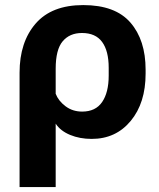

<svg xmlns="http://www.w3.org/2000/svg" viewBox="-20 -548 640 771"><path d="M58.6 203.1H203.6V-51.5Q222.4 -22.5 261.4 -6.3Q300.3 9.8 348.1 9.8Q445.1 9.8 504.9 -62.4Q564.7 -134.5 564.7 -252.4V-268.1Q564.7 -387 503.8 -457.3Q442.9 -527.6 314.2 -527.6Q187.3 -527.6 122.9 -453.1Q58.6 -378.7 58.6 -256.1ZM309.8 -99.9Q271.7 -99.9 243.3 -121.2Q214.8 -142.6 203.6 -171.4V-272Q203.6 -348.9 231.7 -382.2Q259.8 -415.5 309.1 -415.5Q363.8 -415.5 390.1 -379.5Q416.5 -343.5 416.5 -275.9V-244.4Q416.5 -176.8 390.1 -138.3Q363.8 -99.9 309.8 -99.9Z"/></svg>

Font: Roboto Flex
Style: Regular
Weight: 400
Designer: Berlow after Robertson
Foundry: Google
Version: Version 3.200;gftools[0.9.32]